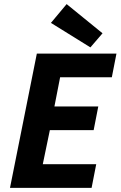

<svg xmlns="http://www.w3.org/2000/svg" viewBox="-20 -912 585 932"><path d="M28.5 0 158.8 -651.8H545.3L522.8 -536.8H271.8L244.2 -395.3H457.1L434.6 -280.3H222L187.7 -115H447.1L424.6 0ZM418.8 -682 227.2 -800.9 303.5 -892.1 477.7 -750.4Z"/></svg>

Font: Source Sans Variable
Style: Italic
Weight: 200
Italic angle: -11°
Designer: Paul D. Hunt
Foundry: Adobe Systems Incorporated
Version: Version 3.006;hotconv 1.0.111;makeotfexe 2.5.65597